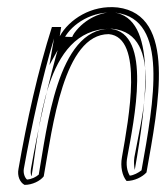

<svg xmlns="http://www.w3.org/2000/svg" viewBox="-20 -487 467 540"><path d="M32 -12C28 8 36 26 49 33C71 33 93 22 103 9C128 -131 159 -391 286 -391C385 -382 342 -154 323 -45C318 -18 324 8 336 22C358 22 380 11 392 -2C426 -194 477 -445 311 -466C237 -474 174 -432 148 -385L152 -411H126C87 -289 55 -145 32 -12ZM47 -12C69 -134 98 -266 132 -379L119 -304L161 -380C183 -420 240 -458 307 -451C455 -432 413 -204 378 -8C369 -1 356 6 345 7C337 -6 334 -25 338 -45C356 -146 410 -395 290 -406H289C141 -406 112 -125 89 4C81 11 69 17 56 18C50 13 45 1 47 -12ZM67 -12C66 -5 66 2 68 8C68 8 69 8 69 7C91 -120 103 -406 289 -406H293H296C446 -392 375 -144 358 -45C356 -32 357 -20 359 -9C394 -207 421 -436 300 -452C270 -455 220 -437 189 -394C186 -390 185 -387 183 -383L150 -384L149 -370C116 -258 88 -130 67 -12Z"/></svg>

Font: Snowfall
Style: EcoObl
Weight: 400
Designer: Jasper
Foundry: Cannot Into Space Fonts
Version: Version 0.9